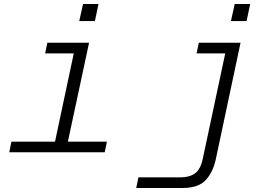

<svg xmlns="http://www.w3.org/2000/svg" viewBox="-20 -759 1340 957"><path d="M243 0 359 -546H424L307 0ZM26 0 37 -53H513L502 0ZM205 -493 216 -546H392L380 -493ZM375 -654 394 -739H471L453 -654ZM1179 -546 1056 33Q1042 99 1005.5 138.5Q969 178 890 178H659L670 125H881Q924 125 952 105Q980 85 991 31L1114 -546ZM960 -493 971 -546H1147L1135 -493ZM1131 -654 1150 -739H1227L1209 -654Z"/></svg>

Font: Azeret Mono Thin ExtraLight
Style: Italic
Weight: 250
Italic angle: -12°
Version: Version 1.002